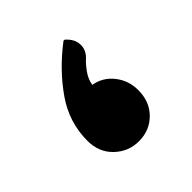

<svg xmlns="http://www.w3.org/2000/svg" viewBox="-83 -290 366 366"><g transform="rotate(-45 100.0 -107.0)"><path d="M110 -127Q134 -123 149.5 -103.5Q165 -84 165 -58Q165 -27 145.5 -7.5Q126 12 97 12Q69 12 48.5 -7.5Q28 -27 28 -58Q28 -108 57 -149.5Q86 -191 129 -224Q132 -227 135 -224Q148 -212 148.5 -197.5Q149 -183 138 -172Q129 -164 120.5 -152Q112 -140 110 -127Z"/></g></svg>

Font: Zain ExtraBold
Style: Regular
Weight: 800
Designer: Zain,Boutros
Foundry: Mobile Telecommunications Company (Zain), 2024
Version: Version 1.50; ttfautohint (v1.8.4)